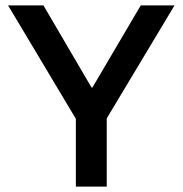

<svg xmlns="http://www.w3.org/2000/svg" viewBox="-20 -695 680 715"><path d="M262.5 0V-252.5L10 -675H141.7L320.8 -369.2H324.2L504.2 -675H630L377.5 -254.2V0Z"/></svg>

Font: Funnel Display Light Medium
Style: Regular
Weight: 500
Version: Version 1.000